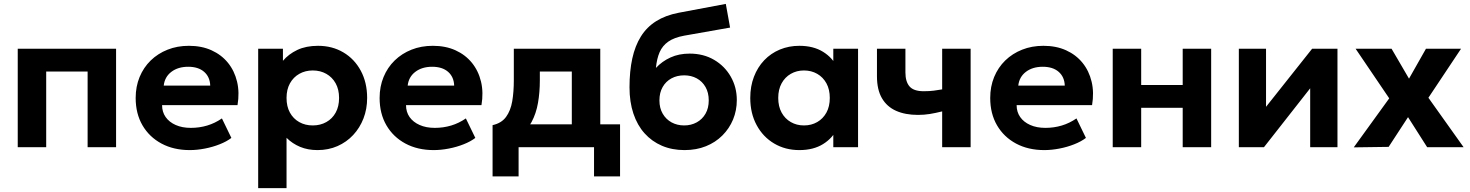

<svg xmlns="http://www.w3.org/2000/svg" viewBox="-20 -755 7541 985"><path d="M71 0V-505H575.5V0H429.5V-388H217V0Z M953.5 15Q871 15 808.5 -18.5Q746 -52 711 -112Q676 -172 676 -252.5Q676 -311 696.2 -360Q716.5 -409 753.2 -444.8Q790 -480.5 839.8 -500.2Q889.5 -520 949 -520Q1014.5 -520 1065.2 -497Q1116 -474 1149.5 -432.8Q1183 -391.5 1196.2 -336Q1209.5 -280.5 1198.5 -215.5H811.5Q811.5 -180.5 829.8 -154.5Q848 -128.5 881.2 -113.8Q914.5 -99 959 -99Q1003 -99 1043 -111Q1083 -123 1118.5 -147.5L1167 -47.5Q1143 -29 1107 -14.8Q1071 -0.5 1030.8 7.2Q990.5 15 953.5 15ZM820 -316H1058.5Q1057 -360.5 1027.2 -386.5Q997.5 -412.5 945.5 -412.5Q893.5 -412.5 859.2 -386.5Q825 -360.5 820 -316Z M1304.5 210V-505H1431.5V-443Q1460.5 -477.5 1505.2 -498.8Q1550 -520 1611.5 -520Q1684.5 -520 1741.5 -486.2Q1798.5 -452.5 1831 -392Q1863.5 -331.5 1863.5 -252.5Q1863.5 -196 1844.8 -147.5Q1826 -99 1792 -62.5Q1758 -26 1711.5 -5.5Q1665 15 1609 15Q1559.5 15 1519.8 -1.5Q1480 -18 1450 -48V210ZM1584.5 -111.5Q1623.5 -111.5 1654.2 -128.8Q1685 -146 1702.2 -177.5Q1719.5 -209 1719.5 -252.5Q1719.5 -296 1702 -327.5Q1684.5 -359 1654 -376.2Q1623.5 -393.5 1584.5 -393.5Q1546 -393.5 1515.5 -376.2Q1485 -359 1467.5 -327.5Q1450 -296 1450 -252.5Q1450 -209 1467.2 -177.5Q1484.5 -146 1515 -128.8Q1545.5 -111.5 1584.5 -111.5Z M2205 15Q2122.5 15 2060 -18.5Q1997.5 -52 1962.5 -112Q1927.5 -172 1927.5 -252.5Q1927.5 -311 1947.8 -360Q1968 -409 2004.8 -444.8Q2041.5 -480.5 2091.2 -500.2Q2141 -520 2200.5 -520Q2266 -520 2316.8 -497Q2367.5 -474 2401 -432.8Q2434.5 -391.5 2447.8 -336Q2461 -280.5 2450 -215.5H2063Q2063 -180.5 2081.2 -154.5Q2099.5 -128.5 2132.8 -113.8Q2166 -99 2210.5 -99Q2254.5 -99 2294.5 -111Q2334.5 -123 2370 -147.5L2418.5 -47.5Q2394.5 -29 2358.5 -14.8Q2322.5 -0.5 2282.2 7.2Q2242 15 2205 15ZM2071.5 -316H2310Q2308.5 -360.5 2278.8 -386.5Q2249 -412.5 2197 -412.5Q2145 -412.5 2110.8 -386.5Q2076.5 -360.5 2071.5 -316Z M2913.5 0V-388H2749.5V-342.5Q2749.5 -281.5 2740 -227Q2730.5 -172.5 2707 -128.8Q2683.5 -85 2642.2 -54.8Q2601 -24.5 2537 -12L2507 -113Q2552.5 -123 2576 -155Q2599.5 -187 2607.8 -235.2Q2616 -283.5 2616 -342.5V-505H3059.5V0ZM2507 150V-113L2587 -106.5L2610 -117H3161V150H3027.5V0H2640.5V150Z M3491.5 15Q3428 15 3376 -7.2Q3324 -29.5 3286.8 -71Q3249.5 -112.5 3229.5 -172.2Q3209.5 -232 3209.5 -307Q3209.5 -390 3223.8 -455Q3238 -520 3268 -568Q3298 -616 3346 -646.2Q3394 -676.5 3461.5 -689.5L3703.5 -735L3725.5 -613.5L3490 -572Q3438.5 -562.5 3408.5 -541.5Q3378.5 -520.5 3364 -487.2Q3349.5 -454 3345 -406.5Q3376.5 -440.5 3419.8 -460.2Q3463 -480 3518 -480Q3589 -480 3643.5 -448Q3698 -416 3729 -361.8Q3760 -307.5 3760 -242Q3760 -188.5 3740.8 -142Q3721.5 -95.5 3686 -60Q3650.5 -24.5 3601.5 -4.8Q3552.5 15 3491.5 15ZM3490 -111.5Q3525.5 -111.5 3554.2 -127.2Q3583 -143 3599.5 -171.8Q3616 -200.5 3616 -240Q3616 -279.5 3599.5 -308.5Q3583 -337.5 3554.5 -353Q3526 -368.5 3490 -368.5Q3453.5 -368.5 3424.8 -353Q3396 -337.5 3379.5 -308.5Q3363 -279.5 3363 -240Q3363 -200.5 3379.8 -171.8Q3396.5 -143 3425.2 -127.2Q3454 -111.5 3490 -111.5Z M4081 15Q4008.5 15 3951.5 -18.8Q3894.5 -52.5 3861.8 -113Q3829 -173.5 3829 -252.5Q3829 -312 3847.8 -361Q3866.5 -410 3900.5 -445.8Q3934.5 -481.5 3980.8 -500.8Q4027 -520 4081 -520Q4153 -520 4202.8 -489Q4252.5 -458 4275.5 -408L4255 -376.5V-505H4382V0H4255V-128.5L4275.5 -97Q4252.5 -47 4202.8 -16Q4153 15 4081 15ZM4104.5 -111.5Q4142.5 -111.5 4172.5 -128.8Q4202.5 -146 4219.8 -177.5Q4237 -209 4237 -252.5Q4237 -296 4219.8 -327.5Q4202.5 -359 4172.5 -376.2Q4142.5 -393.5 4104.5 -393.5Q4067 -393.5 4037 -376.2Q4007 -359 3989.8 -327.5Q3972.5 -296 3972.5 -252.5Q3972.5 -209 3989.8 -177.5Q4007 -146 4037 -128.8Q4067 -111.5 4104.5 -111.5Z M4813.5 0V-183.5Q4779.5 -175 4750 -170.2Q4720.5 -165.5 4689.5 -165.5Q4624 -165.5 4577 -186.5Q4530 -207.5 4504.5 -251.2Q4479 -295 4479 -363.5V-505H4625V-383Q4625 -336 4646.2 -311.5Q4667.5 -287 4718.5 -287Q4749 -287 4771.2 -290Q4793.5 -293 4813.5 -296.5V-505H4959.5V0Z M5337.5 15Q5255 15 5192.5 -18.5Q5130 -52 5095 -112Q5060 -172 5060 -252.5Q5060 -311 5080.2 -360Q5100.5 -409 5137.2 -444.8Q5174 -480.5 5223.8 -500.2Q5273.5 -520 5333 -520Q5398.5 -520 5449.2 -497Q5500 -474 5533.5 -432.8Q5567 -391.5 5580.2 -336Q5593.5 -280.5 5582.5 -215.5H5195.5Q5195.5 -180.5 5213.8 -154.5Q5232 -128.5 5265.2 -113.8Q5298.5 -99 5343 -99Q5387 -99 5427 -111Q5467 -123 5502.5 -147.5L5551 -47.5Q5527 -29 5491 -14.8Q5455 -0.5 5414.8 7.2Q5374.5 15 5337.5 15ZM5204 -316H5442.5Q5441 -360.5 5411.2 -386.5Q5381.5 -412.5 5329.5 -412.5Q5277.5 -412.5 5243.2 -386.5Q5209 -360.5 5204 -316Z M5688.5 0V-505H5834.5V-319H6047.5V-505H6193.5V0H6047.5V-202H5834.5V0Z M6335.5 0V-505H6475V-207L6711.5 -505H6841.5V0H6701.5V-302L6464.5 0Z M6925 1 7107 -250.5 6934.5 -505H7119L7208.5 -351.5L7295.5 -505H7475.5L7308 -253.5L7488.5 0H7301.5L7203.5 -154L7104 -1.5Z"/></svg>

Font: Geologica Cursive SemiBold
Style: Regular
Weight: 600
Designer: Sindre Bremnes, Frode Helland
Foundry: Monokrom Skriftforlag AS
Version: Version 1.010;gftools[0.9.28]